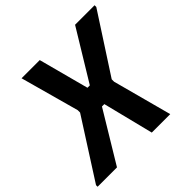

<svg xmlns="http://www.w3.org/2000/svg" viewBox="-202 -865 1030 1030"><g transform="rotate(-45 313.5 -350.0)"><path d="M652 -687 436 -354V-336L526 0H386L314 -288H296L122 0H-25V-12L190 -348V-366L98 -700H236L312 -414H330L504 -700H652Z"/></g></svg>

Font: Space Mono
Style: Bold Italic
Weight: 700
Italic angle: -12°
Monospace: yes
Designer: Colophon Foundry / Benjamin Critton
Foundry: Colophon Foundry
Version: Version 1.000;PS 1.000;hotconv 1.0.81;makeotf.lib2.5.63406